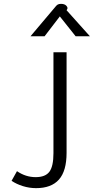

<svg xmlns="http://www.w3.org/2000/svg" viewBox="-20 -756 486 995"><path d="M40 181 68 131Q113 162 165 162Q215 162 236 134Q257 106 257 38V-485H325V36Q325 130 285.5 174.5Q246 219 167 219Q132 219 98.5 208.5Q65 198 40 181ZM263 -716Q272 -728 278.5 -732Q285 -736 296 -736Q315 -736 324 -726Q333 -716 328 -708L325 -703L446 -568H372L290 -671L211 -568H138Z"/></svg>

Font: Niramit Light
Style: Regular
Weight: 300
Designer: Katatrad Aksorn Co.,Ltd.
Foundry: Cadson Demak Co.,Ltd.
Version: Version 1.000; ttfautohint (v1.6)